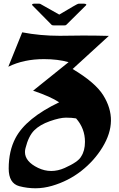

<svg xmlns="http://www.w3.org/2000/svg" viewBox="-20 -780 633 1025"><path d="M333.5 -647Q331.1 -644.5 324.2 -644.5H266.6Q259.3 -644.5 255.9 -647L152.8 -751.5Q149.4 -754.9 152.3 -757.6Q155.3 -760.3 162.1 -760.3H188Q194.3 -760.3 195.8 -758.8L296.4 -702.1Q392.1 -759.3 397.2 -759.8Q402.3 -760.3 403.8 -760.3H428.7Q435.5 -760.3 439.2 -757.6Q442.9 -754.9 439 -751.5ZM299.3 -588.9 422.9 -590.3Q492.2 -590.3 561 -588.4L367.7 -411.6Q488.8 -339.4 531 -271.7Q573.2 -204.1 572.3 -135.3Q571.3 -66.4 527.3 5.9Q483.4 78.1 414.3 132.3Q345.2 186.5 258.3 211.9Q212.9 225.1 169.2 225.1Q125.5 225.1 83 213.9Q26.4 198.7 26.4 119.6Q26.4 25.4 63 -43.5Q119.1 -149.4 295.9 -233.9Q249.5 -264.6 156.7 -295.9L346.2 -448.2Q288.6 -464.4 214.4 -464.4Q106.9 -464.4 24.4 -423.8L98.6 -607.4Q194.3 -588.9 299.3 -588.9ZM183.1 116.2Q217.8 132.8 253.4 132.8Q289.1 132.8 325.2 116.7Q398.4 84 413.1 55.7Q433.6 24.9 433.6 -22.9Q433.6 -94.2 386.2 -147.9Q364.7 -151.9 332.3 -151.9Q299.8 -151.9 246.3 -133.1Q192.9 -114.3 162.6 -84Q132.3 -53.7 116.2 10.7Q113.3 21.5 113.3 31.7Q113.3 82.5 183.1 116.2Z"/></svg>

Font: UnifrakturCook
Style: Bold
Weight: 700
Designer: j. 'mach' wust
Version: Version 2011-09-01